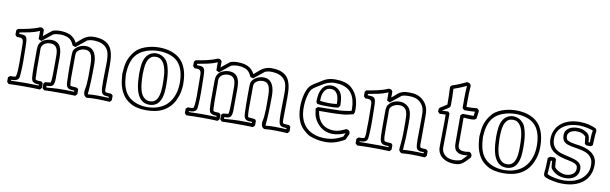

<svg xmlns="http://www.w3.org/2000/svg" viewBox="-45 -1094 4987 1569"><g transform="rotate(10 2448.0 -309.5)"><path d="M30.3 -0.5V-38.1Q34.2 -42 38.3 -45.2Q42.5 -48.3 46.9 -52.2Q51.3 -52.2 55.9 -52Q60.5 -51.8 65.4 -51.8Q72.3 -51.8 79.3 -52.7Q86.4 -53.7 92.8 -56.2Q99.1 -79.1 100.6 -106.9Q102.1 -134.8 102.1 -162.1Q102.1 -199.2 101.6 -231.2Q101.1 -263.2 101.1 -297.9Q101.1 -320.8 100.3 -335.9Q99.6 -351.1 95.7 -359.9Q91.8 -368.7 83.3 -372.3Q74.7 -376 59.1 -376Q55.7 -376 52.5 -376Q49.3 -376 45.4 -375.5L30.3 -390.6V-428.2Q33.2 -432.1 36.1 -435.3Q39.1 -438.5 42 -441.9Q64.9 -445.8 87.2 -449.7Q109.4 -453.6 131.1 -458.7Q152.8 -463.9 174.6 -470.5Q196.3 -477.1 217.3 -486.3Q220.7 -486.3 224.1 -486.6Q227.5 -486.8 231 -486.8L244.1 -481Q246.6 -478 248.3 -475.1Q250 -472.2 252.4 -469.7V-419.4Q269 -433.1 285.6 -446.5Q302.2 -460 319.3 -473.1Q324.2 -477.1 332.8 -479.5Q341.3 -481.9 350.8 -483.4Q360.4 -484.9 369.4 -485.4Q378.4 -485.8 384.8 -485.8Q407.2 -485.8 428.2 -482.4Q449.2 -479 467.5 -470.7Q485.8 -462.4 500.7 -448Q515.6 -433.6 526.4 -412.1Q543.9 -426.3 558.1 -439.5Q572.3 -452.6 587.6 -462.9Q603 -473.1 621.3 -479.5Q639.6 -485.8 665 -485.8Q706.5 -485.8 735.1 -476.8Q763.7 -467.8 782.5 -451.9Q801.3 -436 811.3 -414.6Q821.3 -393.1 826.2 -368.7Q831.1 -344.2 832 -318.1Q833 -292 833 -266.1Q833 -220.2 832 -177Q831.1 -133.8 831.1 -88.9Q831.1 -80.6 831.8 -71.5Q832.5 -62.5 837.4 -57.6Q848.6 -53.7 861.6 -54Q874.5 -54.2 886.2 -52.2Q892.1 -45.4 898.9 -39.6V-2Q895 2.4 891.8 6.6Q888.7 10.7 884.8 14.6Q857.4 13.2 830.3 12Q803.2 10.7 775.4 10.7Q753.9 10.7 732.9 11.5Q711.9 12.2 690.4 14.6Q674.3 6.3 669.9 -5.6Q665.5 -17.6 665.5 -29.3Q665.5 -43.5 669.2 -59.8Q672.9 -76.2 674.3 -98.1Q676.3 -122.1 676.8 -146Q677.2 -169.9 677.2 -193.8Q677.2 -232.9 676.8 -265.4Q676.3 -297.9 670.4 -321.3Q664.6 -344.7 650.9 -357.7Q637.2 -370.6 610.4 -370.6Q590.3 -370.6 571.8 -361.3Q553.2 -352.1 543.5 -334Q541 -325.7 540.8 -316.9Q540.5 -308.1 540.5 -299.8Q540.5 -294.9 540.5 -281Q540.5 -267.1 540.3 -248.8Q540 -230.5 540 -210Q540 -189.5 539.8 -171.6Q539.6 -153.8 539.6 -141.1Q539.6 -128.4 539.6 -125Q539.6 -117.2 540 -105.2Q540.5 -93.3 541.5 -82.3Q542.5 -71.3 544.2 -63.5Q545.9 -55.7 548.8 -55.7Q546.4 -58.1 544.9 -61Q545.9 -58.1 552.7 -57.1Q559.6 -56.2 568.6 -55.4Q577.6 -54.7 587.6 -54Q597.7 -53.2 604.5 -50.8Q606.9 -47.9 608.6 -44.9Q610.4 -42 612.8 -39.6V-2Q608.9 2.4 605.7 6.6Q602.5 10.7 598.6 14.6Q557.6 12.7 517.3 12.7Q477.1 12.7 435.5 12.7Q411.6 12.7 387.7 13.2Q363.8 13.7 339.4 14.6L324.2 -0.5V-38.1Q327.1 -42 330.1 -45.2Q333 -48.3 335.9 -51.8Q347.2 -53.7 358.2 -54.2Q369.1 -54.7 380.9 -57.1L382.3 -58.6Q384.3 -63.5 385.5 -75.9Q386.7 -88.4 387.5 -106.4Q388.2 -124.5 388.4 -146.2Q388.7 -168 388.7 -191.2Q388.7 -214.4 388.7 -237.3Q388.7 -260.3 388.7 -280.3Q388.7 -298.8 386.2 -315.4Q383.8 -332 376.7 -344.5Q369.6 -356.9 357.2 -364.3Q344.7 -371.6 324.2 -371.6Q309.6 -371.6 296.4 -367.4Q283.2 -363.3 273.2 -355.7Q263.2 -348.1 257.3 -336.9Q251.5 -325.7 251.5 -311Q251.5 -303.7 252 -296.4Q252.4 -289.1 252.4 -283.2V-176.3Q252.4 -154.3 252.7 -133.1Q252.9 -111.8 254.4 -90.3Q254.9 -82.5 254.6 -74Q254.4 -65.4 258.3 -58.6V-58.1Q268.1 -53.2 281.5 -53.2Q294.9 -53.2 306.2 -52.2Q312 -45.4 318.8 -39.6V-2Q314.9 2.4 311.8 6.6Q308.6 10.7 304.7 14.6Q240.2 11.7 175.3 11.7Q110.8 11.7 45.4 14.6ZM64.5 -15.6Q71.8 -15.6 84.2 -15.9Q96.7 -16.1 112.1 -16.6Q127.4 -17.1 144.5 -17.3Q161.6 -17.6 178.7 -17.6Q190.4 -17.6 207.8 -17.3Q225.1 -17.1 241.9 -16.6Q258.8 -16.1 272.5 -15.9Q286.1 -15.6 289.6 -15.6V-23.9Q276.4 -24.9 262.9 -26.6Q249.5 -28.3 238.3 -37.6Q228 -45.9 225.3 -73.5Q222.7 -101.1 222.7 -153.3Q222.7 -178.7 222.9 -210.4Q223.1 -242.2 223.1 -281.7V-297.4Q223.1 -310.5 224.6 -324.5Q226.1 -338.4 232.2 -351.3Q238.3 -364.3 250.7 -375.2Q263.2 -386.2 284.7 -393.6Q294.9 -397 304.9 -398.9Q314.9 -400.9 325.7 -400.9Q356.4 -400.9 374.8 -389.6Q393.1 -378.4 402.6 -359.9Q412.1 -341.3 415 -317.6Q418 -293.9 418 -269Q418 -263.7 418 -250.7Q418 -237.8 417.7 -220.9Q417.5 -204.1 417.5 -185.3Q417.5 -166.5 417.2 -149.7Q417 -132.8 417 -119.6Q417 -106.4 417 -101.1Q417 -91.8 416.5 -80.6Q416 -69.3 413.6 -59.3Q411.1 -49.3 406 -41.3Q400.9 -33.2 391.6 -29.8Q382.3 -26.4 372.6 -26.1Q362.8 -25.9 353.5 -24.9V-10.7Q371.1 -11.7 385.7 -12.9Q400.4 -14.2 414.3 -15.1Q428.2 -16.1 442.9 -16.8Q457.5 -17.6 475.1 -17.6Q486.3 -17.6 502.4 -17.6Q518.6 -17.6 534.4 -17.3Q550.3 -17.1 563.7 -16.6Q577.1 -16.1 583.5 -15.6V-25.4Q566.4 -25.4 553.5 -27.1Q540.5 -28.8 531.7 -34.9Q522.9 -41 518.6 -52.2Q514.2 -63.5 513.2 -82.5Q511.7 -124 511.2 -158.2Q510.7 -192.4 510.7 -224.1Q510.7 -243.2 511 -261.5Q511.2 -279.8 511.2 -298.3Q511.2 -314.9 512.9 -331.3Q514.6 -347.7 525.9 -360.8Q541.5 -379.4 565.2 -389.9Q588.9 -400.4 613.8 -400.4Q642.1 -400.4 660.2 -388.2Q678.2 -376 688.5 -356.4Q698.7 -336.9 702.6 -312.5Q706.5 -288.1 706.5 -264.2Q706.5 -221.2 705.8 -186.5Q705.1 -151.9 703.9 -122.1Q702.6 -92.3 700.9 -66.4Q699.2 -40.5 696.8 -15.1Q715.8 -17.1 735.1 -17.8Q754.4 -18.6 773.9 -18.6Q798.3 -18.6 822 -17.6Q845.7 -16.6 869.6 -15.6V-24.9Q855 -26.4 844.2 -27.3Q833.5 -28.3 825.9 -31.7Q818.4 -35.2 813.5 -41.7Q808.6 -48.3 805.9 -61.3Q803.2 -74.2 802.2 -94.5Q801.3 -114.7 801.3 -145Q801.3 -169.4 801.8 -187.3Q802.2 -205.1 802.5 -222.7Q802.7 -240.2 803.2 -260Q803.7 -279.8 803.7 -307.6Q803.7 -336.9 799.1 -364Q794.4 -391.1 779.3 -411.6Q764.2 -432.1 736.1 -444.3Q708 -456.5 661.1 -456.5Q649.9 -456.5 639.2 -454.1Q628.4 -451.7 617.2 -447.8Q595.2 -430.2 573.7 -412.8Q552.2 -395.5 530.3 -377.9Q524.4 -379.9 518.6 -381.6Q512.7 -383.3 506.8 -384.8Q502 -395 496.6 -405.3Q491.2 -415.5 483.4 -424.3Q468.3 -441.9 443.1 -449.7Q418 -457.5 391.6 -457.5Q376 -457.5 361.3 -455.1Q346.7 -452.6 334 -447.8Q312 -430.2 290.5 -412.8Q269 -395.5 247.1 -377.9Q241.2 -380.9 235.1 -383.8Q229 -386.7 223.1 -389.6V-457Q183.6 -439.9 142.8 -431.4Q102.1 -422.9 59.6 -415.5V-404.3Q76.7 -403.8 89.1 -402.8Q101.6 -401.9 109.6 -397Q117.7 -392.1 121.8 -382.1Q126 -372.1 127.4 -353L128.9 -319.3Q128.9 -318.4 129.2 -308.1Q129.4 -297.9 129.6 -283Q129.9 -268.1 130.1 -251.2Q130.4 -234.4 130.6 -219.5Q130.9 -204.6 130.9 -194.6Q130.9 -184.6 130.9 -183.6Q130.9 -158.7 130.1 -133.5Q129.4 -108.4 127.4 -83.5Q127 -68.8 124.8 -57.4Q122.6 -45.9 115.5 -38.3Q108.4 -30.8 95.2 -26.9Q82 -22.9 59.6 -22.9V-15.6Z M1110.4 -255.9Q1110.8 -237.8 1111.6 -215.1Q1112.3 -192.4 1115.2 -169.2Q1118.2 -146 1123.8 -124Q1129.4 -102.1 1140.1 -85Q1150.9 -67.9 1167 -57.4Q1183.1 -46.9 1207 -46.9Q1226.1 -46.9 1239.3 -54.4Q1252.4 -62 1261.2 -74.5Q1270 -86.9 1274.9 -103.3Q1279.8 -119.6 1282.5 -137.2Q1285.2 -154.8 1285.6 -172.1Q1286.1 -189.5 1286.1 -204.1Q1286.1 -221.7 1285.6 -243.9Q1285.2 -266.1 1282.5 -289.6Q1279.8 -313 1273.9 -335Q1268.1 -356.9 1257.8 -374.5Q1247.6 -392.1 1231.9 -402.6Q1216.3 -413.1 1193.4 -413.1Q1163.6 -413.1 1147 -396.7Q1130.4 -380.4 1122.6 -356.2Q1114.7 -332 1112.8 -304.9Q1110.8 -277.8 1110.4 -255.9ZM1081.1 -254.4Q1081.5 -272 1082.3 -291.5Q1083 -311 1085.9 -330.6Q1088.9 -350.1 1095 -368.2Q1101.1 -386.2 1112.3 -401.4Q1127.9 -421.9 1148.7 -431.9Q1169.4 -441.9 1191.9 -441.9Q1213.4 -441.9 1233.9 -433.1Q1254.4 -424.3 1270.5 -406.7Q1286.1 -390.6 1294.9 -364.5Q1303.7 -338.4 1308.3 -309.8Q1313 -281.2 1314.2 -253.4Q1315.4 -225.6 1315.4 -205.6Q1315.4 -188 1314.9 -169.4Q1314.5 -150.9 1311.8 -132.6Q1309.1 -114.3 1304 -96.7Q1298.8 -79.1 1289.6 -63.5Q1275.9 -40 1253.9 -29.1Q1231.9 -18.1 1207 -18.1Q1177.7 -18.1 1157.2 -29.3Q1136.7 -40.5 1122.8 -59.6Q1108.9 -78.6 1100.8 -103Q1092.8 -127.4 1088.6 -153.6Q1084.5 -179.7 1083 -206.1Q1081.5 -232.4 1081.1 -254.4ZM945.8 -231Q947.8 -261.7 950.9 -287.4Q954.1 -313 961.4 -335.7Q968.8 -358.4 981.4 -380.4Q994.1 -402.3 1014.6 -425.8Q1024.4 -436.5 1036.6 -445.3Q1048.8 -454.1 1062.5 -461.2Q1076.2 -468.3 1090.6 -473.4Q1105 -478.5 1118.7 -481.9Q1139.2 -487.3 1161.4 -490.2Q1183.6 -493.2 1207 -493.2Q1232.4 -493.2 1258.1 -489.5Q1283.7 -485.8 1307.4 -477.8Q1331.1 -469.7 1352.1 -457.3Q1373 -444.8 1389.6 -427.2Q1408.2 -407.7 1419.9 -384.3Q1431.6 -360.8 1438.5 -335.4Q1445.3 -310.1 1448 -283.4Q1450.7 -256.8 1450.7 -231.4Q1450.7 -163.6 1422.9 -102.5Q1405.3 -64 1380.1 -38.3Q1355 -12.7 1324.7 2.7Q1294.4 18.1 1259.3 24.4Q1224.1 30.8 1186.5 30.8Q1147 30.8 1108.9 21.7Q1070.8 12.7 1037.6 -11.7Q1010.3 -31.7 993.2 -56.6Q976.1 -81.5 966.1 -109.6Q956.1 -137.7 951.7 -168.5Q947.3 -199.2 945.8 -231ZM975.1 -232.4Q976.6 -208.5 979 -184.8Q981.4 -161.1 987.3 -138.7Q993.2 -116.2 1003.4 -95.2Q1013.7 -74.2 1030.8 -56.2Q1044.9 -41 1063.2 -29.8Q1081.5 -18.6 1102.3 -11Q1123 -3.4 1145.8 0.2Q1168.5 3.9 1191.9 3.9Q1214.8 3.9 1237.8 0.2Q1260.7 -3.4 1281.7 -11Q1302.7 -18.6 1321.5 -29.8Q1340.3 -41 1355 -55.7Q1373.5 -74.2 1386 -95.7Q1398.4 -117.2 1406.5 -140.6Q1414.6 -164.1 1418 -188.7Q1421.4 -213.4 1421.4 -238.3Q1421.4 -260.3 1418.9 -283.2Q1416.5 -306.2 1410.6 -328.1Q1404.8 -350.1 1394.5 -370.4Q1384.3 -390.6 1368.7 -407.2Q1355 -421.9 1337.2 -432.4Q1319.3 -442.9 1298.3 -450Q1277.3 -457 1254.4 -460.4Q1231.4 -463.9 1208 -463.9Q1183.1 -463.9 1158.7 -460Q1134.3 -456.1 1111.8 -448.7Q1089.4 -441.4 1069.8 -430.4Q1050.3 -419.4 1035.6 -405.3Q1017.1 -387.2 1005.9 -366.5Q994.6 -345.7 988.3 -323Q981.9 -300.3 979 -276.1Q976.1 -252 974.6 -227.5Z M1504.9 -0.5V-38.1Q1508.8 -42 1512.9 -45.2Q1517.1 -48.3 1521.5 -52.2Q1525.9 -52.2 1530.5 -52Q1535.2 -51.8 1540 -51.8Q1546.9 -51.8 1554 -52.7Q1561 -53.7 1567.4 -56.2Q1573.7 -79.1 1575.2 -106.9Q1576.7 -134.8 1576.7 -162.1Q1576.7 -199.2 1576.2 -231.2Q1575.7 -263.2 1575.7 -297.9Q1575.7 -320.8 1575 -335.9Q1574.2 -351.1 1570.3 -359.9Q1566.4 -368.7 1557.9 -372.3Q1549.3 -376 1533.7 -376Q1530.3 -376 1527.1 -376Q1523.9 -376 1520 -375.5L1504.9 -390.6V-428.2Q1507.8 -432.1 1510.7 -435.3Q1513.7 -438.5 1516.6 -441.9Q1539.6 -445.8 1561.8 -449.7Q1584 -453.6 1605.7 -458.7Q1627.4 -463.9 1649.2 -470.5Q1670.9 -477.1 1691.9 -486.3Q1695.3 -486.3 1698.7 -486.6Q1702.1 -486.8 1705.6 -486.8L1718.8 -481Q1721.2 -478 1722.9 -475.1Q1724.6 -472.2 1727.1 -469.7V-419.4Q1743.7 -433.1 1760.3 -446.5Q1776.9 -460 1793.9 -473.1Q1798.8 -477.1 1807.4 -479.5Q1815.9 -481.9 1825.4 -483.4Q1835 -484.9 1844 -485.4Q1853 -485.8 1859.4 -485.8Q1881.8 -485.8 1902.8 -482.4Q1923.8 -479 1942.1 -470.7Q1960.4 -462.4 1975.3 -448Q1990.2 -433.6 2001 -412.1Q2018.6 -426.3 2032.7 -439.5Q2046.9 -452.6 2062.3 -462.9Q2077.6 -473.1 2095.9 -479.5Q2114.3 -485.8 2139.6 -485.8Q2181.2 -485.8 2209.7 -476.8Q2238.3 -467.8 2257.1 -451.9Q2275.9 -436 2285.9 -414.6Q2295.9 -393.1 2300.8 -368.7Q2305.7 -344.2 2306.6 -318.1Q2307.6 -292 2307.6 -266.1Q2307.6 -220.2 2306.6 -177Q2305.7 -133.8 2305.7 -88.9Q2305.7 -80.6 2306.4 -71.5Q2307.1 -62.5 2312 -57.6Q2323.2 -53.7 2336.2 -54Q2349.1 -54.2 2360.8 -52.2Q2366.7 -45.4 2373.5 -39.6V-2Q2369.6 2.4 2366.5 6.6Q2363.3 10.7 2359.4 14.6Q2332 13.2 2304.9 12Q2277.8 10.7 2250 10.7Q2228.5 10.7 2207.5 11.5Q2186.5 12.2 2165 14.6Q2148.9 6.3 2144.5 -5.6Q2140.1 -17.6 2140.1 -29.3Q2140.1 -43.5 2143.8 -59.8Q2147.5 -76.2 2148.9 -98.1Q2150.9 -122.1 2151.4 -146Q2151.9 -169.9 2151.9 -193.8Q2151.9 -232.9 2151.4 -265.4Q2150.9 -297.9 2145 -321.3Q2139.2 -344.7 2125.5 -357.7Q2111.8 -370.6 2085 -370.6Q2064.9 -370.6 2046.4 -361.3Q2027.8 -352.1 2018.1 -334Q2015.6 -325.7 2015.4 -316.9Q2015.1 -308.1 2015.1 -299.8Q2015.1 -294.9 2015.1 -281Q2015.1 -267.1 2014.9 -248.8Q2014.6 -230.5 2014.6 -210Q2014.6 -189.5 2014.4 -171.6Q2014.2 -153.8 2014.2 -141.1Q2014.2 -128.4 2014.2 -125Q2014.2 -117.2 2014.6 -105.2Q2015.1 -93.3 2016.1 -82.3Q2017.1 -71.3 2018.8 -63.5Q2020.5 -55.7 2023.4 -55.7Q2021 -58.1 2019.5 -61Q2020.5 -58.1 2027.3 -57.1Q2034.2 -56.2 2043.2 -55.4Q2052.2 -54.7 2062.3 -54Q2072.3 -53.2 2079.1 -50.8Q2081.5 -47.9 2083.3 -44.9Q2085 -42 2087.4 -39.6V-2Q2083.5 2.4 2080.3 6.6Q2077.1 10.7 2073.2 14.6Q2032.2 12.7 1991.9 12.7Q1951.7 12.7 1910.2 12.7Q1886.2 12.7 1862.3 13.2Q1838.4 13.7 1814 14.6L1798.8 -0.5V-38.1Q1801.8 -42 1804.7 -45.2Q1807.6 -48.3 1810.5 -51.8Q1821.8 -53.7 1832.8 -54.2Q1843.8 -54.7 1855.5 -57.1L1856.9 -58.6Q1858.9 -63.5 1860.1 -75.9Q1861.3 -88.4 1862.1 -106.4Q1862.8 -124.5 1863 -146.2Q1863.3 -168 1863.3 -191.2Q1863.3 -214.4 1863.3 -237.3Q1863.3 -260.3 1863.3 -280.3Q1863.3 -298.8 1860.8 -315.4Q1858.4 -332 1851.3 -344.5Q1844.2 -356.9 1831.8 -364.3Q1819.3 -371.6 1798.8 -371.6Q1784.2 -371.6 1771 -367.4Q1757.8 -363.3 1747.8 -355.7Q1737.8 -348.1 1731.9 -336.9Q1726.1 -325.7 1726.1 -311Q1726.1 -303.7 1726.6 -296.4Q1727.1 -289.1 1727.1 -283.2V-176.3Q1727.1 -154.3 1727.3 -133.1Q1727.5 -111.8 1729 -90.3Q1729.5 -82.5 1729.2 -74Q1729 -65.4 1732.9 -58.6V-58.1Q1742.7 -53.2 1756.1 -53.2Q1769.5 -53.2 1780.8 -52.2Q1786.6 -45.4 1793.5 -39.6V-2Q1789.6 2.4 1786.4 6.6Q1783.2 10.7 1779.3 14.6Q1714.8 11.7 1649.9 11.7Q1585.4 11.7 1520 14.6ZM1539.1 -15.6Q1546.4 -15.6 1558.8 -15.9Q1571.3 -16.1 1586.7 -16.6Q1602.1 -17.1 1619.1 -17.3Q1636.2 -17.6 1653.3 -17.6Q1665 -17.6 1682.4 -17.3Q1699.7 -17.1 1716.6 -16.6Q1733.4 -16.1 1747.1 -15.9Q1760.7 -15.6 1764.2 -15.6V-23.9Q1751 -24.9 1737.5 -26.6Q1724.1 -28.3 1712.9 -37.6Q1702.6 -45.9 1700 -73.5Q1697.3 -101.1 1697.3 -153.3Q1697.3 -178.7 1697.5 -210.4Q1697.8 -242.2 1697.8 -281.7V-297.4Q1697.8 -310.5 1699.2 -324.5Q1700.7 -338.4 1706.8 -351.3Q1712.9 -364.3 1725.3 -375.2Q1737.8 -386.2 1759.3 -393.6Q1769.5 -397 1779.5 -398.9Q1789.6 -400.9 1800.3 -400.9Q1831.1 -400.9 1849.4 -389.6Q1867.7 -378.4 1877.2 -359.9Q1886.7 -341.3 1889.6 -317.6Q1892.6 -293.9 1892.6 -269Q1892.6 -263.7 1892.6 -250.7Q1892.6 -237.8 1892.3 -220.9Q1892.1 -204.1 1892.1 -185.3Q1892.1 -166.5 1891.8 -149.7Q1891.6 -132.8 1891.6 -119.6Q1891.6 -106.4 1891.6 -101.1Q1891.6 -91.8 1891.1 -80.6Q1890.6 -69.3 1888.2 -59.3Q1885.7 -49.3 1880.6 -41.3Q1875.5 -33.2 1866.2 -29.8Q1856.9 -26.4 1847.2 -26.1Q1837.4 -25.9 1828.1 -24.9V-10.7Q1845.7 -11.7 1860.4 -12.9Q1875 -14.2 1888.9 -15.1Q1902.8 -16.1 1917.5 -16.8Q1932.1 -17.6 1949.7 -17.6Q1960.9 -17.6 1977.1 -17.6Q1993.2 -17.6 2009 -17.3Q2024.9 -17.1 2038.3 -16.6Q2051.8 -16.1 2058.1 -15.6V-25.4Q2041 -25.4 2028.1 -27.1Q2015.1 -28.8 2006.3 -34.9Q1997.6 -41 1993.2 -52.2Q1988.8 -63.5 1987.8 -82.5Q1986.3 -124 1985.8 -158.2Q1985.4 -192.4 1985.4 -224.1Q1985.4 -243.2 1985.6 -261.5Q1985.8 -279.8 1985.8 -298.3Q1985.8 -314.9 1987.5 -331.3Q1989.3 -347.7 2000.5 -360.8Q2016.1 -379.4 2039.8 -389.9Q2063.5 -400.4 2088.4 -400.4Q2116.7 -400.4 2134.8 -388.2Q2152.8 -376 2163.1 -356.4Q2173.3 -336.9 2177.2 -312.5Q2181.2 -288.1 2181.2 -264.2Q2181.2 -221.2 2180.4 -186.5Q2179.7 -151.9 2178.5 -122.1Q2177.2 -92.3 2175.5 -66.4Q2173.8 -40.5 2171.4 -15.1Q2190.4 -17.1 2209.7 -17.8Q2229 -18.6 2248.5 -18.6Q2272.9 -18.6 2296.6 -17.6Q2320.3 -16.6 2344.2 -15.6V-24.9Q2329.6 -26.4 2318.8 -27.3Q2308.1 -28.3 2300.5 -31.7Q2293 -35.2 2288.1 -41.7Q2283.2 -48.3 2280.5 -61.3Q2277.8 -74.2 2276.9 -94.5Q2275.9 -114.7 2275.9 -145Q2275.9 -169.4 2276.4 -187.3Q2276.9 -205.1 2277.1 -222.7Q2277.3 -240.2 2277.8 -260Q2278.3 -279.8 2278.3 -307.6Q2278.3 -336.9 2273.7 -364Q2269 -391.1 2253.9 -411.6Q2238.8 -432.1 2210.7 -444.3Q2182.6 -456.5 2135.7 -456.5Q2124.5 -456.5 2113.8 -454.1Q2103 -451.7 2091.8 -447.8Q2069.8 -430.2 2048.3 -412.8Q2026.9 -395.5 2004.9 -377.9Q1999 -379.9 1993.2 -381.6Q1987.3 -383.3 1981.4 -384.8Q1976.6 -395 1971.2 -405.3Q1965.8 -415.5 1958 -424.3Q1942.9 -441.9 1917.7 -449.7Q1892.6 -457.5 1866.2 -457.5Q1850.6 -457.5 1835.9 -455.1Q1821.3 -452.6 1808.6 -447.8Q1786.6 -430.2 1765.1 -412.8Q1743.7 -395.5 1721.7 -377.9Q1715.8 -380.9 1709.7 -383.8Q1703.6 -386.7 1697.8 -389.6V-457Q1658.2 -439.9 1617.4 -431.4Q1576.7 -422.9 1534.2 -415.5V-404.3Q1551.3 -403.8 1563.7 -402.8Q1576.2 -401.9 1584.2 -397Q1592.3 -392.1 1596.4 -382.1Q1600.6 -372.1 1602.1 -353L1603.5 -319.3Q1603.5 -318.4 1603.8 -308.1Q1604 -297.9 1604.2 -283Q1604.5 -268.1 1604.7 -251.2Q1605 -234.4 1605.2 -219.5Q1605.5 -204.6 1605.5 -194.6Q1605.5 -184.6 1605.5 -183.6Q1605.5 -158.7 1604.7 -133.5Q1604 -108.4 1602.1 -83.5Q1601.6 -68.8 1599.4 -57.4Q1597.2 -45.9 1590.1 -38.3Q1583 -30.8 1569.8 -26.9Q1556.6 -22.9 1534.2 -22.9V-15.6Z M2714.8 -298.3Q2714.8 -308.6 2713.1 -326.2Q2711.4 -343.8 2704.8 -360.8Q2698.2 -377.9 2684.6 -390.4Q2670.9 -402.8 2646.5 -402.8Q2623 -402.8 2609.1 -391.4Q2595.2 -379.9 2587.6 -363Q2580.1 -346.2 2577.9 -326.9Q2575.7 -307.6 2575.7 -292Q2587.4 -290 2606.9 -288.1Q2626.5 -286.1 2649.4 -286.1Q2669.9 -286.1 2683.8 -287.1Q2697.8 -288.1 2714.8 -290.5ZM2730.5 -262.7Q2712.9 -259.8 2694.8 -259Q2676.8 -258.3 2658.7 -258.3Q2633.3 -258.3 2608.2 -258.8Q2583 -259.3 2557.6 -263.2L2547.4 -277.8Q2547.4 -293.5 2548.3 -309.1Q2549.3 -324.7 2552.2 -339.8Q2555.2 -355 2560.8 -369.4Q2566.4 -383.8 2575.7 -396.5Q2588.9 -414.6 2607.4 -423.1Q2626 -431.6 2646 -431.6Q2667 -431.6 2685.3 -423.3Q2703.6 -415 2717.3 -398.9Q2727.1 -388.2 2732.2 -374.3Q2737.3 -360.4 2740 -345.9Q2742.7 -331.5 2743.7 -317.6Q2744.6 -303.7 2745.1 -292Q2745.1 -288.1 2744.9 -282.2Q2744.6 -276.4 2744.1 -276.4Q2744.1 -280.3 2744.6 -282.2V-279.3ZM2858.9 -67.9Q2853.5 -55.7 2848.6 -43.5Q2843.8 -31.2 2837.4 -20Q2835 -15.6 2825 -9.8Q2814.9 -3.9 2802.7 1.5Q2790.5 6.8 2779.3 11.5Q2768.1 16.1 2763.7 17.6Q2741.7 25.4 2719.5 28.6Q2697.3 31.7 2673.8 31.7Q2642.1 31.7 2611.1 25.9Q2580.1 20 2549.8 8.8Q2532.2 2 2518.3 -8.8Q2504.4 -19.5 2490.2 -32.2Q2472.2 -48.3 2459.5 -69.1Q2446.8 -89.8 2439 -113.5Q2431.2 -137.2 2427.5 -163.3Q2423.8 -189.5 2423.8 -215.8Q2423.8 -243.7 2427.2 -270Q2430.7 -296.4 2436.5 -319.3Q2441.9 -339.4 2449.7 -358.6Q2457.5 -377.9 2471.7 -393.6Q2477.1 -399.9 2486.6 -407Q2496.1 -414.1 2506.3 -420.7Q2516.6 -427.2 2526.1 -432.6Q2535.6 -438 2540.5 -441.4Q2551.8 -448.2 2562.7 -455.6Q2573.7 -462.9 2585.9 -468.8Q2605 -478 2625.7 -481.9Q2646.5 -485.8 2668.5 -485.8Q2687 -485.8 2705.8 -484.1Q2724.6 -482.4 2742.7 -477.5Q2760.7 -472.7 2777.3 -464.6Q2793.9 -456.5 2807.1 -443.8Q2826.7 -425.8 2839.4 -405Q2852.1 -384.3 2859.6 -361.6Q2867.2 -338.9 2870.1 -314.5Q2873 -290 2873 -264.6Q2873 -255.9 2871.3 -247.6Q2869.6 -239.3 2862.3 -231Q2840.8 -226.1 2819.1 -220.9Q2797.4 -215.8 2775.4 -214.4Q2727.1 -210.9 2678.7 -210.2Q2630.4 -209.5 2582 -209.5Q2585.4 -183.1 2595.2 -158Q2605 -132.8 2623.5 -112.8Q2644 -91.3 2670.7 -81.8Q2697.3 -72.3 2725.1 -72.3Q2753.4 -72.3 2777.6 -80.8Q2801.8 -89.4 2827.1 -101.6Q2832.5 -100.6 2836.2 -100.1Q2839.8 -99.6 2843 -98.1Q2846.2 -96.7 2849.1 -93.8Q2852.1 -90.8 2856.4 -85.4ZM2823.2 -65.9Q2803.7 -57.1 2776.1 -50Q2748.5 -43 2721.7 -43Q2702.6 -43 2682.1 -47.9Q2661.6 -52.7 2642.3 -63.5Q2623 -74.2 2605.5 -91.8Q2587.9 -109.4 2573.7 -134.8Q2562 -156.2 2557.6 -178.7Q2553.2 -201.2 2550.8 -224.6Q2554.7 -228.5 2558.8 -231.7Q2563 -234.9 2567.4 -238.8Q2612.3 -238.8 2657 -240.5Q2701.7 -242.2 2746.6 -242.2Q2749.5 -242.2 2761.5 -243.4Q2773.4 -244.6 2788.8 -246.6Q2804.2 -248.5 2819.3 -251Q2834.5 -253.4 2843.3 -255.9Q2843.8 -262.2 2843.8 -264.4Q2843.8 -266.6 2843.8 -273.4Q2843.8 -308.6 2835 -343.8Q2826.2 -378.9 2804.7 -405.8Q2793 -420.4 2777.1 -430.2Q2761.2 -439.9 2743.7 -446Q2726.1 -452.1 2707.3 -454.6Q2688.5 -457 2670.9 -457Q2655.3 -457 2641.4 -454.6Q2627.4 -452.1 2613.8 -447.3Q2600.1 -442.4 2586.4 -435.1Q2572.8 -427.7 2557.1 -417.5Q2551.3 -413.6 2542.7 -408.7Q2534.2 -403.8 2525.1 -397.9Q2516.1 -392.1 2507.3 -386Q2498.5 -379.9 2492.7 -373.5Q2481 -361.3 2474.6 -344.2Q2468.3 -327.1 2464.4 -311Q2453.1 -263.7 2453.1 -214.8Q2453.1 -192.9 2455.8 -170.9Q2458.5 -148.9 2465.1 -128.4Q2471.7 -107.9 2482.4 -89.1Q2493.2 -70.3 2508.8 -54.2Q2524.4 -38.6 2543.2 -27.8Q2562 -17.1 2582.5 -10.3Q2603 -3.4 2625 -0.5Q2647 2.4 2668.5 2.4Q2745.6 2.4 2813.5 -37.6Q2815.9 -43 2817.4 -46.4Q2818.8 -49.8 2820.3 -53.2Q2821.8 -56.6 2823.2 -60.1Q2824.7 -63.5 2827.1 -68.8Z M3512.7 -39.6V-2Q3508.8 2.4 3505.6 6.6Q3502.4 10.7 3498.5 14.6Q3471.2 13.2 3444.1 12Q3417 10.7 3389.2 10.7Q3368.2 10.7 3347.4 11.7Q3326.7 12.7 3306.2 14.6Q3302.2 12.7 3299.1 11Q3295.9 9.3 3293.2 6.8Q3290.5 4.4 3287.8 0.7Q3285.2 -2.9 3282.2 -9.3Q3282.2 -27.8 3284.7 -46.4Q3287.1 -64.9 3288.1 -83.5Q3290 -109.9 3290.8 -136.2Q3291.5 -162.6 3291.5 -189Q3291.5 -204.6 3291.3 -220Q3291 -235.4 3291 -251Q3291 -271.5 3289.8 -291.5Q3288.6 -311.5 3281.7 -330.1Q3274.4 -350.6 3257.6 -360.1Q3240.7 -369.6 3220.2 -369.6Q3199.2 -369.6 3179 -360.1Q3158.7 -350.6 3147.9 -334Q3145 -329.6 3144 -321.8Q3143.1 -314 3143.1 -305.7Q3143.1 -297.9 3143.6 -290.8Q3144 -283.7 3144 -279.3Q3144 -257.3 3143.8 -234.1Q3143.6 -210.9 3143.6 -187.5Q3143.6 -175.8 3143.6 -164.3Q3143.6 -152.8 3144 -141.6Q3144.5 -122.1 3144.5 -100.6Q3144.5 -79.1 3150.9 -60.5Q3154.3 -57.1 3161.6 -55.7Q3168.9 -54.2 3177.7 -53.5Q3186.5 -52.7 3194.6 -52.7Q3202.6 -52.7 3207.5 -52.2Q3213.4 -45.4 3220.2 -39.6V-2Q3216.3 2.4 3213.1 6.6Q3210 10.7 3206.1 14.6Q3137.2 11.7 3067.9 11.7Q3002.4 11.7 2937 14.6L2921.9 -0.5V-38.1Q2925.8 -42 2929.9 -45.2Q2934.1 -48.3 2938.5 -52.2Q2942.9 -52.2 2947.5 -52Q2952.1 -51.8 2957 -51.8Q2963.9 -51.8 2970.9 -52.7Q2978 -53.7 2984.4 -56.2Q2986.8 -59.1 2988.5 -65.7Q2990.2 -72.3 2991.2 -80.3Q2992.2 -88.4 2992.4 -96.9Q2992.7 -105.5 2992.7 -112.8Q2992.7 -119.6 2992.4 -124.5Q2992.2 -129.4 2992.2 -130.4Q2993.7 -164.1 2993.7 -197.8Q2993.7 -223.6 2993.2 -247.6Q2992.7 -271.5 2992.7 -297.9Q2992.7 -322.8 2991.9 -338.4Q2991.2 -354 2986.1 -362.8Q2981 -371.6 2969.7 -374.3Q2958.5 -377 2937 -375.5L2921.9 -390.6V-428.2Q2924.8 -432.1 2927.7 -435.3Q2930.7 -438.5 2933.6 -441.9Q2956.5 -445.8 2978.8 -449.7Q3001 -453.6 3022.7 -458.7Q3044.4 -463.9 3066.2 -470.5Q3087.9 -477.1 3108.9 -486.3Q3112.3 -486.3 3115.7 -486.6Q3119.1 -486.8 3122.6 -486.8L3135.7 -481Q3138.2 -478 3139.9 -475.1Q3141.6 -472.2 3144 -469.7V-419.4Q3160.2 -432.1 3169.9 -441.4Q3179.7 -450.7 3188 -457.8Q3196.3 -464.8 3205.3 -470Q3214.4 -475.1 3228 -479.5Q3240.2 -483.4 3252.7 -484.6Q3265.1 -485.8 3277.8 -485.8Q3297.9 -485.8 3315.7 -483.9Q3333.5 -481.9 3349.6 -476.3Q3365.7 -470.7 3380.4 -461.2Q3395 -451.7 3408.7 -436.5Q3422.4 -421.4 3429.7 -406.2Q3437 -391.1 3440.7 -375.7Q3444.3 -360.4 3445.1 -344.5Q3445.8 -328.6 3445.8 -311.5Q3445.8 -262.7 3445.6 -214.8Q3445.3 -167 3445.3 -119.6Q3445.3 -114.3 3445.1 -107.4Q3444.8 -100.6 3444.8 -92.8Q3444.8 -88.4 3445.1 -82.8Q3445.3 -77.1 3446 -71.8Q3446.8 -66.4 3448 -62.5Q3449.2 -58.6 3451.7 -57.6Q3457 -55.7 3463.1 -54.9Q3469.2 -54.2 3475.3 -54Q3481.4 -53.7 3487.8 -53.5Q3494.1 -53.2 3500 -52.2ZM3477.5 -25.9Q3473.1 -26.9 3464.4 -26.6Q3455.6 -26.4 3446.3 -28.8Q3437 -31.2 3429.2 -37.8Q3421.4 -44.4 3418.9 -58.1Q3416.5 -71.3 3415.8 -85.7Q3415 -100.1 3415 -115.7Q3415 -143.6 3415.3 -165.8Q3415.5 -188 3415.8 -210Q3416 -231.9 3416.3 -255.6Q3416.5 -279.3 3416.5 -310.1Q3416.5 -326.2 3416 -340.3Q3415.5 -354.5 3412.6 -367.7Q3409.7 -380.9 3403.6 -393.3Q3397.5 -405.8 3386.7 -418Q3376 -430.7 3363.5 -438.2Q3351.1 -445.8 3337.6 -449.7Q3324.2 -453.6 3309.6 -455.1Q3294.9 -456.5 3278.8 -456.5Q3265.1 -456.5 3252.2 -454.8Q3239.3 -453.1 3225.6 -447.8Q3203.6 -430.2 3182.1 -412.8Q3160.6 -395.5 3138.7 -377.9Q3132.8 -380.9 3126.7 -383.8Q3120.6 -386.7 3114.7 -389.6V-457Q3075.2 -439.9 3034.4 -431.4Q2993.7 -422.9 2951.2 -415.5V-404.3Q2968.3 -403.8 2980.7 -402.8Q2993.2 -401.9 3001.2 -397Q3009.3 -392.1 3013.4 -382.1Q3017.6 -372.1 3019 -353L3020.5 -319.3Q3020.5 -318.4 3020.8 -308.1Q3021 -297.9 3021.2 -283Q3021.5 -268.1 3021.7 -251.2Q3022 -234.4 3022.2 -219.5Q3022.5 -204.6 3022.5 -194.6Q3022.5 -184.6 3022.5 -183.6Q3022.5 -158.7 3021.7 -133.5Q3021 -108.4 3019 -83.5Q3018.6 -68.8 3016.4 -57.4Q3014.2 -45.9 3007.1 -38.3Q3000 -30.8 2986.8 -26.9Q2973.6 -22.9 2951.2 -22.9V-17.1Q2954.1 -17.1 2969 -17.1Q2983.9 -17.1 3003.2 -17.3Q3022.5 -17.6 3042.2 -17.6Q3062 -17.6 3074.7 -17.6Q3087.4 -17.6 3104.7 -17.6Q3122.1 -17.6 3139.4 -17.3Q3156.7 -17.1 3171.4 -16.6Q3186 -16.1 3192.9 -15.6L3190.9 -24.4Q3185.1 -24.9 3177.5 -25.1Q3169.9 -25.4 3162.1 -26.1Q3154.3 -26.9 3147 -29.1Q3139.6 -31.2 3135.3 -36.1Q3127.9 -40 3124 -49.3Q3120.1 -58.6 3118.2 -70.1Q3116.2 -81.5 3116 -92.5Q3115.7 -103.5 3115.7 -110.4Q3115.2 -118.2 3115 -125.5Q3114.7 -132.8 3114.7 -140.1V-277.8V-297.4Q3114.7 -315.9 3117.7 -332.8Q3120.6 -349.6 3134.3 -363.8Q3149.9 -380.9 3172.1 -389.9Q3194.3 -398.9 3218.3 -398.9Q3238.8 -398.9 3257.3 -391.8Q3275.9 -384.8 3290 -370.6Q3300.8 -360.4 3306.9 -346.7Q3313 -333 3316.2 -317.6Q3319.3 -302.2 3320.1 -285.6Q3320.8 -269 3320.8 -252.9V-221.7V-210Q3320.8 -159.7 3318.4 -112.3Q3315.9 -64.9 3312 -16.1Q3312.5 -17.6 3312.5 -19V-22.9V-21.5Q3312.5 -18.6 3311.8 -18.6Q3311 -18.6 3311 -15.6Q3308.6 -17.6 3309.3 -16.8Q3310.1 -16.1 3311 -15.1Q3330.1 -17.1 3349.4 -17.8Q3368.7 -18.6 3388.2 -18.6Q3412.1 -18.6 3435.8 -17.6Q3459.5 -16.6 3483.4 -15.6V-25.9Z M3541 -372.1V-394Q3543 -397 3544.7 -400.1Q3546.4 -403.3 3548.3 -406.2Q3561 -414.6 3576.7 -423.8Q3592.3 -433.1 3605.5 -442.9Q3605.5 -480 3604.7 -516.1Q3604 -552.2 3601.6 -588.9Q3604.5 -592.8 3607.4 -595.9Q3610.4 -599.1 3613.3 -602.5Q3644.5 -612.3 3673.6 -624.5Q3702.6 -636.7 3732.4 -650.9Q3737.3 -650.4 3742.4 -649.7Q3747.6 -648.9 3752.2 -646.5Q3756.8 -644 3760.7 -639.2Q3764.6 -634.3 3766.6 -625.5Q3763.7 -593.3 3762.9 -561.5Q3762.2 -529.8 3762.2 -497.6V-450.7Q3784.7 -450.7 3806.6 -451.4Q3828.6 -452.1 3851.1 -455.1Q3859.9 -446.8 3868.2 -438Q3866.2 -421.4 3864.3 -405Q3862.3 -388.7 3859.9 -372.1Q3856.4 -369.1 3853.3 -366.2Q3850.1 -363.3 3846.2 -360.4H3844.7Q3829.6 -357.4 3814 -357.4Q3798.8 -357.4 3783.9 -358.6Q3769 -359.9 3754.4 -360.4V-163.6Q3754.4 -159.2 3754.2 -153.8Q3753.9 -148.4 3753.9 -142.6Q3753.9 -128.9 3756.1 -118.9Q3758.3 -108.9 3764.9 -102.3Q3771.5 -95.7 3783.2 -92.3Q3794.9 -88.9 3813.5 -88.9Q3822.3 -88.9 3831.1 -90.3Q3839.8 -91.8 3848.6 -93.8Q3855 -90.8 3858.9 -88.1Q3862.8 -85.4 3865 -82.5Q3867.2 -79.6 3868.9 -75.7Q3870.6 -71.8 3872.6 -65.9Q3871.6 -61.5 3870.6 -57.1Q3869.6 -52.7 3868.7 -48.3Q3849.1 -27.3 3835 -13.4Q3820.8 0.5 3807.6 9Q3794.4 17.6 3779.3 21.2Q3764.2 24.9 3742.2 24.9Q3717.8 24.9 3693.1 18.3Q3668.5 11.7 3648.4 -2.2Q3628.4 -16.1 3616 -38.3Q3603.5 -60.5 3603.5 -91.8Q3603.5 -97.2 3603.8 -113.8Q3604 -130.4 3604.2 -152.6Q3604.5 -174.8 3604.7 -199.5Q3605 -224.1 3605.2 -245.4Q3605.5 -266.6 3605.7 -281.7Q3606 -296.9 3606 -299.8V-358.4Q3611.3 -358.4 3606 -358.6Q3600.6 -358.9 3593.3 -358.9Q3584 -358.9 3575 -358.4Q3565.9 -357.9 3556.2 -356.9ZM3622.1 -387.7Q3627.9 -380.9 3634.8 -375V-254.4Q3634.8 -249.5 3634.5 -237.1Q3634.3 -224.6 3634.3 -208.3Q3634.3 -191.9 3633.8 -173.8Q3633.3 -155.8 3633.3 -139.4Q3633.3 -123 3633.1 -110.6Q3632.8 -98.1 3632.8 -93.3Q3632.8 -69.3 3642.1 -52.5Q3651.4 -35.6 3666 -25.1Q3680.7 -14.6 3699.2 -9.8Q3717.8 -4.9 3736.3 -4.9Q3768.6 -4.9 3796.4 -16.1Q3808.6 -27.3 3819.6 -39.3Q3830.6 -51.3 3841.8 -63Q3826.7 -59.6 3810.1 -59.6Q3777.8 -59.6 3760.7 -68.6Q3743.7 -77.6 3735.6 -92.3Q3727.5 -106.9 3726.3 -125.2Q3725.1 -143.6 3725.1 -162.1V-375.5Q3729 -379.4 3733.2 -382.6Q3737.3 -385.7 3741.7 -389.6Q3765.6 -389.2 3788.8 -388.9Q3812 -388.7 3833.5 -388.7Q3834.5 -396.5 3834.7 -400.1Q3835 -403.8 3835.2 -406.5Q3835.4 -409.2 3835.9 -412.8Q3836.4 -416.5 3837.4 -424.3Q3814.9 -421.9 3792.7 -421.6Q3770.5 -421.4 3748 -421.4L3732.9 -436.5Q3732.9 -455.1 3732.7 -473.4Q3732.4 -491.7 3732.4 -510.3Q3732.4 -538.1 3733.4 -565.4Q3734.4 -592.8 3736.8 -620.6Q3710.4 -607.9 3684.8 -597.7Q3659.2 -587.4 3631.8 -578.1Q3634.3 -542.5 3634.5 -507.8Q3634.8 -473.1 3634.8 -438Q3633.3 -434.6 3632.1 -431.4Q3630.9 -428.2 3629.4 -424.8Q3615.7 -413.6 3600.3 -404.3Q3585 -395 3570.3 -385.7Z M4072.8 -255.9Q4073.2 -237.8 4074 -215.1Q4074.7 -192.4 4077.6 -169.2Q4080.6 -146 4086.2 -124Q4091.8 -102.1 4102.5 -85Q4113.3 -67.9 4129.4 -57.4Q4145.5 -46.9 4169.4 -46.9Q4188.5 -46.9 4201.7 -54.4Q4214.8 -62 4223.6 -74.5Q4232.4 -86.9 4237.3 -103.3Q4242.2 -119.6 4244.9 -137.2Q4247.6 -154.8 4248 -172.1Q4248.5 -189.5 4248.5 -204.1Q4248.5 -221.7 4248 -243.9Q4247.6 -266.1 4244.9 -289.6Q4242.2 -313 4236.3 -335Q4230.5 -356.9 4220.2 -374.5Q4210 -392.1 4194.3 -402.6Q4178.7 -413.1 4155.8 -413.1Q4126 -413.1 4109.4 -396.7Q4092.8 -380.4 4085 -356.2Q4077.1 -332 4075.2 -304.9Q4073.2 -277.8 4072.8 -255.9ZM4043.5 -254.4Q4043.9 -272 4044.7 -291.5Q4045.4 -311 4048.3 -330.6Q4051.3 -350.1 4057.4 -368.2Q4063.5 -386.2 4074.7 -401.4Q4090.3 -421.9 4111.1 -431.9Q4131.8 -441.9 4154.3 -441.9Q4175.8 -441.9 4196.3 -433.1Q4216.8 -424.3 4232.9 -406.7Q4248.5 -390.6 4257.3 -364.5Q4266.1 -338.4 4270.8 -309.8Q4275.4 -281.2 4276.6 -253.4Q4277.8 -225.6 4277.8 -205.6Q4277.8 -188 4277.3 -169.4Q4276.9 -150.9 4274.2 -132.6Q4271.5 -114.3 4266.4 -96.7Q4261.2 -79.1 4252 -63.5Q4238.3 -40 4216.3 -29.1Q4194.3 -18.1 4169.4 -18.1Q4140.1 -18.1 4119.6 -29.3Q4099.1 -40.5 4085.2 -59.6Q4071.3 -78.6 4063.2 -103Q4055.2 -127.4 4051 -153.6Q4046.9 -179.7 4045.4 -206.1Q4043.9 -232.4 4043.5 -254.4ZM3908.2 -231Q3910.2 -261.7 3913.3 -287.4Q3916.5 -313 3923.8 -335.7Q3931.2 -358.4 3943.8 -380.4Q3956.5 -402.3 3977.1 -425.8Q3986.8 -436.5 3999 -445.3Q4011.2 -454.1 4024.9 -461.2Q4038.6 -468.3 4053 -473.4Q4067.4 -478.5 4081.1 -481.9Q4101.6 -487.3 4123.8 -490.2Q4146 -493.2 4169.4 -493.2Q4194.8 -493.2 4220.5 -489.5Q4246.1 -485.8 4269.8 -477.8Q4293.5 -469.7 4314.5 -457.3Q4335.4 -444.8 4352.1 -427.2Q4370.6 -407.7 4382.3 -384.3Q4394 -360.8 4400.9 -335.4Q4407.7 -310.1 4410.4 -283.4Q4413.1 -256.8 4413.1 -231.4Q4413.1 -163.6 4385.3 -102.5Q4367.7 -64 4342.5 -38.3Q4317.4 -12.7 4287.1 2.7Q4256.8 18.1 4221.7 24.4Q4186.5 30.8 4148.9 30.8Q4109.4 30.8 4071.3 21.7Q4033.2 12.7 4000 -11.7Q3972.7 -31.7 3955.6 -56.6Q3938.5 -81.5 3928.5 -109.6Q3918.5 -137.7 3914.1 -168.5Q3909.7 -199.2 3908.2 -231ZM3937.5 -232.4Q3939 -208.5 3941.4 -184.8Q3943.8 -161.1 3949.7 -138.7Q3955.6 -116.2 3965.8 -95.2Q3976.1 -74.2 3993.2 -56.2Q4007.3 -41 4025.6 -29.8Q4043.9 -18.6 4064.7 -11Q4085.4 -3.4 4108.2 0.2Q4130.9 3.9 4154.3 3.9Q4177.2 3.9 4200.2 0.2Q4223.1 -3.4 4244.1 -11Q4265.1 -18.6 4283.9 -29.8Q4302.7 -41 4317.4 -55.7Q4335.9 -74.2 4348.4 -95.7Q4360.8 -117.2 4368.9 -140.6Q4377 -164.1 4380.4 -188.7Q4383.8 -213.4 4383.8 -238.3Q4383.8 -260.3 4381.3 -283.2Q4378.9 -306.2 4373 -328.1Q4367.2 -350.1 4356.9 -370.4Q4346.7 -390.6 4331.1 -407.2Q4317.4 -421.9 4299.6 -432.4Q4281.7 -442.9 4260.7 -450Q4239.7 -457 4216.8 -460.4Q4193.8 -463.9 4170.4 -463.9Q4145.5 -463.9 4121.1 -460Q4096.7 -456.1 4074.2 -448.7Q4051.8 -441.4 4032.2 -430.4Q4012.7 -419.4 3998 -405.3Q3979.5 -387.2 3968.3 -366.5Q3957 -345.7 3950.7 -323Q3944.3 -300.3 3941.4 -276.1Q3938.5 -252 3937 -227.5Z M4505.9 -168.5H4544.9Q4550.8 -161.6 4557.6 -155.8Q4558.6 -138.2 4558.8 -124.3Q4559.1 -110.4 4561.5 -93.3Q4564.5 -86.4 4574.2 -78.1Q4584 -69.8 4597.4 -62.7Q4610.8 -55.7 4626 -51Q4641.1 -46.4 4655.3 -46.4Q4669.9 -46.4 4684.3 -50Q4698.7 -53.7 4710.4 -61Q4722.2 -68.4 4729.5 -80.1Q4736.8 -91.8 4736.8 -107.9Q4736.8 -113.3 4736.3 -119.6Q4735.8 -126 4733.4 -131.3Q4729 -141.1 4715.8 -147.7Q4702.6 -154.3 4687.3 -158.7Q4671.9 -163.1 4657 -165.8Q4642.1 -168.5 4633.3 -170.4Q4606.9 -176.3 4580.1 -185.5Q4553.2 -194.8 4531.7 -210.9Q4510.3 -227.1 4496.8 -251.7Q4483.4 -276.4 4483.4 -313Q4483.4 -351.1 4497.6 -383.5Q4511.7 -416 4538.8 -439.7Q4565.9 -463.4 4605.7 -477.1Q4645.5 -490.7 4696.8 -490.7Q4733.4 -490.7 4768.6 -483.2Q4803.7 -475.6 4833 -460.9Q4838.9 -452.6 4840.6 -446.5Q4842.3 -440.4 4841.8 -434.6Q4841.3 -428.7 4839.8 -422.4Q4838.4 -416 4837.9 -407.2L4833.5 -322.3Q4830.1 -319.3 4826.9 -316.4Q4823.7 -313.5 4819.8 -310.5Q4810.5 -310.5 4801.3 -310.8Q4792 -311 4782.2 -311L4767.6 -321.3Q4764.6 -335.4 4763.9 -350.3Q4763.2 -365.2 4760.7 -379.9Q4746.6 -396.5 4727.3 -403.6Q4708 -410.6 4687 -410.6Q4671.9 -410.6 4658.2 -407.2Q4644.5 -403.8 4634.3 -397.2Q4624 -390.6 4617.9 -380.9Q4611.8 -371.1 4611.8 -357.9Q4611.8 -346.7 4617.7 -333.5Q4621.1 -326.2 4633.1 -320.8Q4645 -315.4 4659.7 -311.8Q4674.3 -308.1 4688.5 -306.2Q4702.6 -304.2 4710 -303.2Q4743.7 -299.3 4773.9 -289.8Q4804.2 -280.3 4826.9 -264.2Q4849.6 -248 4862.8 -224.1Q4876 -200.2 4876 -167Q4876 -130.4 4866.7 -101.3Q4857.4 -72.3 4841.1 -50Q4824.7 -27.8 4802.5 -12.5Q4780.3 2.9 4754.9 12.7Q4729.5 22.5 4701.7 26.9Q4673.8 31.2 4646.5 31.2Q4628.4 31.2 4610.6 29.8Q4592.8 28.3 4575.7 24.9Q4568.4 23.4 4555.9 21Q4543.5 18.6 4530.8 15.1Q4518.1 11.7 4506.6 7.1Q4495.1 2.4 4489.7 -2.9Q4484.9 -7.8 4483.4 -13.9Q4481.9 -20 4481.9 -27.8Q4481.9 -39.6 4483.9 -51.8Q4485.8 -64 4486.3 -72.3L4489.3 -154.3ZM4510.3 -25.4Q4522.9 -18.1 4539.6 -12.9Q4556.2 -7.8 4574.5 -4.2Q4592.8 -0.5 4611.8 1.2Q4630.9 2.9 4648.4 2.9Q4682.1 2.9 4717.5 -5.9Q4752.9 -14.6 4781.7 -34.2Q4810.5 -53.7 4829.1 -84.5Q4847.7 -115.2 4847.7 -159.7Q4847.7 -186.5 4839.4 -204.8Q4831.1 -223.1 4816.9 -235.6Q4802.7 -248 4784.4 -255.4Q4766.1 -262.7 4746.1 -267.3Q4726.1 -272 4705.6 -274.9Q4685.1 -277.8 4667.5 -281.2Q4647.9 -285.2 4632.6 -290.3Q4617.2 -295.4 4606.2 -304.4Q4595.2 -313.5 4589.4 -327.4Q4583.5 -341.3 4583.5 -362.8Q4584 -383.3 4593 -397.9Q4602.1 -412.6 4616.5 -421.9Q4630.9 -431.2 4649.2 -435.5Q4667.5 -439.9 4686 -439.9Q4718.8 -439.9 4743.7 -428.7Q4760.7 -420.9 4770.5 -412.6Q4780.3 -404.3 4785.2 -394Q4790 -383.8 4791.7 -370.6Q4793.5 -357.4 4794.9 -339.8H4805.2Q4806.2 -365.7 4806.9 -389.4Q4807.6 -413.1 4813 -438Q4809.6 -441.4 4796.9 -445.3Q4784.2 -449.2 4767.1 -452.9Q4750 -456.5 4731.4 -459Q4712.9 -461.4 4698.2 -461.4Q4663.6 -461.4 4630.1 -453.4Q4596.7 -445.3 4570.3 -428Q4543.9 -410.6 4527.8 -383.5Q4511.7 -356.4 4511.7 -318.8Q4511.7 -293.5 4518.6 -275.1Q4525.4 -256.8 4537.1 -244.1Q4548.8 -231.4 4564.5 -223.4Q4580.1 -215.3 4597.4 -210Q4614.7 -204.6 4633.1 -200.7Q4651.4 -196.8 4668 -192.9Q4687.5 -188 4705.3 -182.4Q4723.1 -176.8 4736.8 -167.7Q4750.5 -158.7 4758.5 -145.3Q4766.6 -131.8 4766.6 -111.8Q4766.6 -86.9 4757.6 -69.3Q4748.5 -51.8 4733.4 -40.3Q4718.3 -28.8 4698.7 -23.4Q4679.2 -18.1 4658.2 -18.1Q4619.1 -18.1 4587.2 -33.9Q4555.2 -49.8 4536.1 -76.7Q4534.2 -79.6 4532.7 -87.6Q4531.2 -95.7 4530.5 -105.2Q4529.8 -114.7 4529.3 -123.5Q4528.8 -132.3 4528.8 -137.2L4517.6 -138.7Z"/></g></svg>

Font: XB Kayhan Pook
Style: Regular
Weight: 700
Designer: Behnam
Foundry: Irmug
Version: Version 7.300 2009